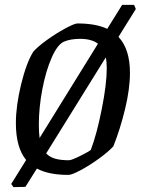

<svg xmlns="http://www.w3.org/2000/svg" viewBox="-20 -707 576 786"><path d="M465 -556Q512 -506 512 -409Q512 -343 492 -260.5Q472 -178 444 -108Q424 -86 385.5 -58Q347 -30 310.5 -10.5Q274 9 260 9Q179 9 131 -17L84 58L35 59L26 46L87 -52Q45 -103 45 -203Q45 -274 66.5 -362Q88 -450 116 -495Q133 -515 171 -542.5Q209 -570 247 -590.5Q285 -611 297 -611Q372 -611 419 -589L480 -687H529L536 -670ZM142 -142 381 -528Q355 -548 308 -548Q270 -548 243 -537Q216 -526 192 -472Q168 -418 153.5 -342.5Q139 -267 139 -196Q139 -166 142 -142ZM413 -472 169 -79Q183 -64 205.5 -57.5Q228 -51 262 -51Q273 -51 310 -69.5Q347 -88 352 -94Q376 -157 396.5 -260Q417 -363 417 -427Q417 -455 413 -472Z"/></svg>

Font: Grenze
Style: Italic
Weight: 400
Italic angle: -10°
Designer: Renata Polastri
Foundry: Omnibus-Type
Version: Version 1.002; ttfautohint (v1.8)